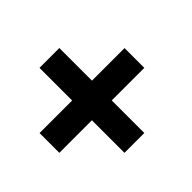

<svg xmlns="http://www.w3.org/2000/svg" viewBox="-123 -669 788 788"><g transform="rotate(-45 271.0 -274.5)"><path d="M304.2 -216.3V-27.3H189V-216.3H0V-331.1H189V-520.5H304.2V-331.1H493.2V-216.3Z"/></g></svg>

Font: Aqlam Corner
Style: Regular
Weight: 400
Designer: Developer/ Husham Jawad
Version: Version 1.00;December 29, 2020;FontCreator 13.0.0.2683 32-bi